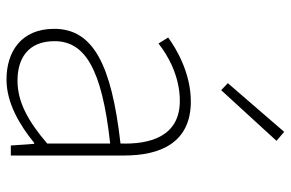

<svg xmlns="http://www.w3.org/2000/svg" viewBox="-168 -692 873 576"><g transform="rotate(90 268.0 -403.5)"><path d="M218 13C288 13 354 -26 408 -70H411L416 0H446V-341C446 -448 408 -540 284 -540C198 -540 125 -496 92 -472L110 -443C144 -470 207 -507 282 -507C391 -507 413 -414 410 -329C173 -302 66 -247 66 -130C66 -30 136 13 218 13ZM221 -20C157 -20 103 -50 103 -131C103 -220 181 -273 410 -298V-109C341 -50 284 -20 221 -20ZM250 -631 402 -797 375 -820 229 -651Z"/></g></svg>

Font: Noto Sans CJK SC Thin
Style: Regular
Weight: 100
Designer: Ryoko NISHIZUKA 西塚涼子 (kana, bopomofo & ideographs); Paul D. Hunt (Latin, Greek & Cyrillic); Sandoll Communications 산돌커뮤니
Foundry: Adobe
Version: Version 2.004;hotconv 1.0.118;makeotfexe 2.5.65603